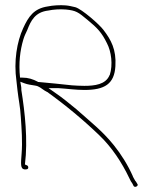

<svg xmlns="http://www.w3.org/2000/svg" viewBox="-20 -665 596 747"><path d="M44 -350 48 -314C52 -278 59 -248 61 -209C64 -164 68 -114 64 -66C61 -28 59 -8 75 -6H81C87 -6 90 -9 90 -13C90 -22 83 -22 77 -25C89 -121 77 -227 63 -315V-317C63 -322 63 -326 62 -330L59 -347L75 -341C88 -336 99 -335 117 -332C132 -330 142 -320 153 -313L163 -307H164C235 -256 306 -197 367 -138C415 -92 454 -33 483 28C487 37 491 44 495 49L500 59C506 67 521 57 514 50L508 40H507C504 34 501 29 497 22V21C478 -22 452 -64 423 -100C379 -155 331 -192 276 -241C249 -263 224 -284 196 -303L169 -322H208C241 -320 274 -315 308 -315C387 -315 425 -338 429 -408C433 -472 412 -510 383 -548C367 -570 298 -630 273 -637C260 -640 248 -643 236 -644C213 -646 185 -644 166 -640C112 -632 91 -601 70 -555C46 -503 33 -427 44 -350ZM58 -363C52 -419 58 -469 71 -512C75 -526 82 -539 86 -548C100 -584 116 -618 168 -624C187 -628 212 -630 236 -628C276 -624 284 -618 320 -588C359 -556 376 -538 396 -497C413 -465 420 -413 407 -373H406V-372C391 -336 348 -331 308 -331C292 -331 275 -332 260 -333C218 -338 171 -342 130 -346H128L127 -347C108 -357 90 -363 67 -363ZM153 -313H154L153 -314Z"/></svg>

Font: Stray Cat
Style: ExLt
Weight: 200
Version: Version 1.0